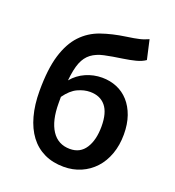

<svg xmlns="http://www.w3.org/2000/svg" viewBox="-134 -836 869 954"><g transform="rotate(20 300.0 -359.0)"><path d="M309 12Q251 12 206 -9.5Q161 -31 130.5 -71.5Q100 -112 84 -170.5Q68 -229 68 -302Q68 -418 90.5 -491.5Q113 -565 154 -608.5Q195 -652 252.5 -672Q310 -692 380 -702Q402 -705 418.5 -708Q435 -711 448 -714Q461 -717 471.5 -721Q482 -725 494 -730L517 -628Q497 -614 467.5 -606.5Q438 -599 404 -594Q348 -586 308.5 -577.5Q269 -569 243 -549.5Q217 -530 203 -495Q189 -460 183 -399Q212 -434 253 -452Q294 -470 339 -470Q381 -470 417 -455Q453 -440 479.5 -410.5Q506 -381 521 -338.5Q536 -296 536 -241Q536 -184 519 -137Q502 -90 471.5 -57Q441 -24 399.5 -6Q358 12 309 12ZM308 -82Q362 -82 390 -125.5Q418 -169 418 -241Q418 -313 389 -348Q360 -383 307 -383Q275 -383 241.5 -367.5Q208 -352 178 -310V-277Q178 -184 211.5 -133Q245 -82 308 -82Z"/></g></svg>

Font: Source Code Pro Semibold
Style: Regular
Weight: 600
Monospace: yes
Designer: Paul D. Hunt, Teo Tuominen
Foundry: Adobe Systems Incorporated
Version: Version 2.030;PS 1.000;hotconv 16.6.51;makeotf.lib2.5.65220